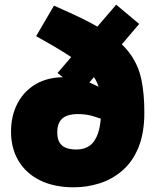

<svg xmlns="http://www.w3.org/2000/svg" viewBox="-20 -789 673 818"><path d="M326 -397 225 -478 475 -769 573 -687ZM294 9Q211 9 151 -20.5Q91 -50 59 -103.5Q27 -157 27 -228Q27 -296 54.5 -348.5Q82 -401 132.5 -430.5Q183 -460 251 -460Q285 -460 313.5 -453.5Q342 -447 367 -435L416 -412L435 -275L380 -293Q365 -298 347.5 -300.5Q330 -303 313 -303Q284 -303 264.5 -295.5Q245 -288 234.5 -271Q224 -254 224 -225Q224 -198 233.5 -182Q243 -166 261.5 -159Q280 -152 306 -152Q340 -152 363 -169Q386 -186 398.5 -224Q411 -262 411 -326Q411 -372 404 -405Q397 -438 376.5 -466Q356 -494 315 -524Q274 -554 206 -594L134 -635L210 -765L279 -734Q377 -690 438.5 -648.5Q500 -607 534.5 -559.5Q569 -512 582 -451.5Q595 -391 595 -310Q595 -222 570 -161Q545 -100 501.5 -62.5Q458 -25 404.5 -8Q351 9 294 9Z"/></svg>

Font: REM Medium ExtraBold
Style: Regular
Weight: 800
Version: Version 1.005;gftools[0.9.28]